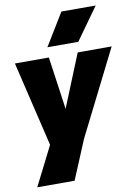

<svg xmlns="http://www.w3.org/2000/svg" viewBox="-104 -847 798 1114"><g transform="rotate(-10 295.0 -290.0)"><path d="M243 200H23L139 -30L20 -530H220L264 -220L390 -530H590L339 -30ZM404 -590H222L338 -780H540Z"/></g></svg>

Font: Tanohe Sans ExtraBold
Style: Italic
Weight: 800
Designer: Village Type and Design LLC & Cristiano Sobral
Foundry: Cooper Hewitt Smithsonian Design Museum
Version: Version 1.00;September 29, 2021;FontCreator 13.0.0.2655 64-b